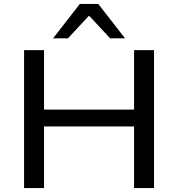

<svg xmlns="http://www.w3.org/2000/svg" viewBox="-20 -961 910 981"><path d="M103 0V-705H205V-401H665V-705H767V0H665V-315H205V0ZM251 -765 388 -941H482L619 -765H543L435 -881L327 -765Z"/></svg>

Font: Nunito Sans 10pt SemiExpanded Medium
Style: Regular
Weight: 500
Width: 6
Designer: Vernon Adams
Foundry: Vernon Adams
Version: Version 3.101;gftools[0.9.27]